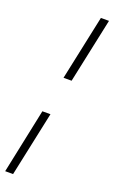

<svg xmlns="http://www.w3.org/2000/svg" viewBox="-173 -782 583 982"><g transform="rotate(20 118.5 -291.0)"><path d="M118 -390 193 -743H237L162 -390ZM1 161 75 -192H119L44 161Z"/></g></svg>

Font: Saira SemiCondensed ExtraLight
Style: Italic
Weight: 250
Width: 4
Italic angle: -12°
Designer: Hector Gatti with collaboration of the Omnibus-Type team
Foundry: Omnibus-Type
Version: Version 1.101